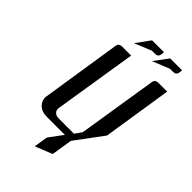

<svg xmlns="http://www.w3.org/2000/svg" viewBox="-207 -619 817 817"><g transform="rotate(45 201.5 -211.0)"><path d="M157.2 -483.9 203.1 -546.9H274.9L272.9 -530.8Q270 -515.1 252.9 -515.1H233.9ZM53.2 -52.7Q53.2 -55.2 54.2 -62L109.9 -420.9Q112.8 -438 130.9 -438H186L126 -62Q124 -48.3 132.8 -39.6Q141.6 -30.8 157.2 -30.8H249L271 -62L328.1 -420.9Q331.1 -438 349.1 -438H402.8L354 -125L261.2 0L246.1 94.2L168.9 125L179.2 62L225.1 0H116.2Q85 0 67.4 -18.1Q53.2 -33.2 53.2 -52.7ZM265.1 -483.9 312 -546.9H383.8L381.8 -530.8Q378.9 -515.1 360.8 -515.1H342.8Z"/></g></svg>

Font: Hhenum
Style: Italic
Weight: 400
Designer: T. Christopher White
Version: Version 1.0